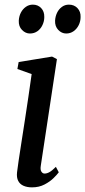

<svg xmlns="http://www.w3.org/2000/svg" viewBox="-20 -798 368 828"><path d="M118 10Q97 10 81.5 3.2Q66 -3.5 58.5 -18Q51 -32.5 53.5 -55Q55.5 -72.5 60.5 -106.2Q65.5 -140 72.5 -184.5Q79.5 -229 87.2 -279.2Q95 -329.5 102.5 -380.8Q110 -432 116.5 -478.5L55 -500.5L60.5 -530.5L204.5 -554L225.5 -543L156 -84Q153 -66 158.5 -57.8Q164 -49.5 172 -49.5Q182.5 -49.5 193.5 -55.8Q204.5 -62 221 -78.5L233.5 -55Q227 -46 211.5 -30.5Q196 -15 172.2 -2.5Q148.5 10 118 10ZM109 -653.5Q90 -653.5 75 -668.8Q60 -684 61 -709Q62 -728 70 -743.5Q78 -759 91.5 -768.5Q105 -778 121.5 -778Q143.5 -778 157.5 -763.2Q171.5 -748.5 171 -724.5Q171 -706.5 163.2 -690Q155.5 -673.5 141.5 -663.5Q127.5 -653.5 109 -653.5ZM265.5 -653.5Q246 -653.5 231.2 -669Q216.5 -684.5 217.5 -709Q218.5 -727 226 -742.8Q233.5 -758.5 246.8 -768.2Q260 -778 277 -778Q300 -778 314.2 -762.8Q328.5 -747.5 327.5 -724.5Q327.5 -706 319.5 -689.8Q311.5 -673.5 297.5 -663.5Q283.5 -653.5 265.5 -653.5Z"/></svg>

Font: Merriweather 48pt
Style: Italic
Weight: 400
Italic angle: -7.8°
Version: Version 2.101